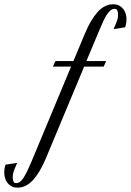

<svg xmlns="http://www.w3.org/2000/svg" viewBox="-215 -615 605 888"><path d="M174.3 -307.1 -3.4 118.7Q-29.8 181.6 -62 217.3Q-94.2 252.9 -134.3 252.9Q-149.4 252.9 -160.9 247.1Q-172.4 241.2 -179.9 231.7Q-187.5 222.2 -191.4 209.7Q-195.3 197.3 -195.3 184.1Q-195.3 164.1 -189.5 146.5L-135.7 138.2Q-143.6 155.8 -149.9 172.6Q-156.2 189.5 -156.2 205.6Q-156.2 214.4 -153.3 223.1Q-150.4 231.9 -140.6 231.9Q-121.1 231.9 -105 205.6Q-88.9 179.2 -69.8 133.3L113.8 -307.1H29.8L41 -332.5H124.5L178.2 -460.9Q204.6 -523.9 236.6 -559.6Q268.6 -595.2 309.1 -595.2Q324.2 -595.2 335.7 -589.4Q347.2 -583.5 354.7 -574Q362.3 -564.5 366.2 -552Q370.1 -539.6 370.1 -526.4Q370.1 -516.6 368.4 -507.1Q366.7 -497.6 364.3 -488.8L310.5 -480.5Q318.4 -498 324.7 -514.9Q331.1 -531.7 331.1 -547.9Q331.1 -556.6 328.1 -565.4Q325.2 -574.2 315.4 -574.2Q305.7 -574.2 296.9 -567.4Q288.1 -560.5 279.5 -547.9Q271 -535.2 262.5 -516.8Q253.9 -498.5 244.6 -475.6L184.6 -332.5H275.9L264.6 -307.1Z"/></svg>

Font: Dynalight
Style: Regular
Weight: 400
Version: Version 1.000